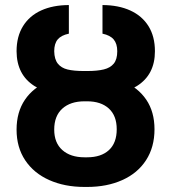

<svg xmlns="http://www.w3.org/2000/svg" viewBox="-20 -737 684 767"><path d="M597.2 -220.7Q597.2 -149.3 563.5 -97.2Q529.8 -45.1 468.6 -17.7Q407.4 9.8 327.9 9.8H317.7Q238.1 9.8 176.6 -17.7Q115.1 -45.1 80.6 -96.8Q46.2 -148.5 46.2 -219.3Q46.2 -289.2 79.5 -338.4Q112.9 -387.7 174.1 -413Q235.3 -438.3 317.7 -438.3H327.9Q409.6 -438.3 470.3 -413Q531.1 -387.7 564.2 -338.9Q597.2 -290.2 597.2 -220.7ZM196.6 -219.3Q196.6 -166.3 229.1 -137.5Q261.6 -108.6 317.7 -108.6H327.9Q384 -108.6 415.2 -137.4Q446.3 -166.2 446.3 -220.7Q446.3 -274.8 414.7 -303.6Q383.1 -332.3 327.9 -332.3H317.7Q261.4 -332.3 229 -303.1Q196.6 -273.9 196.6 -219.3ZM448.4 -532.3Q448.4 -562.4 434.2 -579.3Q420 -596.2 389.4 -602.5V-716.8Q453.5 -716.6 500.7 -695Q547.9 -673.4 573.4 -632.2Q598.9 -591 598.9 -532.3Q598.9 -438.7 527.3 -393.6Q455.6 -348.4 328.5 -348.4H314.5Q188.8 -348.4 117.7 -393.3Q46.7 -438.2 46.2 -532.3Q46.2 -591 71.9 -632.5Q97.6 -674 144.5 -695.3Q191.4 -716.6 255.1 -716.8V-602.5Q224.6 -596.2 210.6 -579.6Q196.6 -562.9 196.6 -532.3Q197.2 -500.1 211 -482.8Q224.8 -465.5 249.9 -459.4Q275.1 -453.3 314.5 -453.3H328.5Q368.9 -453.3 394.8 -459.7Q420.7 -466 434.6 -483Q448.4 -500.1 448.4 -532.3Z"/></svg>

Font: Pretendard JP Variable
Style: Regular
Weight: 400
Designer: Base glyphs from Inter by Rasmus Andersson; Hangul glyphs from Noto Sans CJK(Source Han Sans) by Jang Soo-young and Kang
Foundry: Kil Hyung-jin
Version: Version 1.307;Glyphs 3.2 (3192)